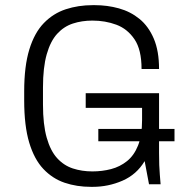

<svg xmlns="http://www.w3.org/2000/svg" viewBox="-20 -716 720 746"><path d="M334 10Q278 10 231 -6Q184 -22 148.5 -59.5Q113 -97 93.5 -162Q74 -227 74 -326V-361Q74 -459 94 -524Q114 -589 150.5 -626.5Q187 -664 235.5 -680Q284 -696 341 -696H348Q397 -696 442 -683.5Q487 -671 522 -642.5Q557 -614 577.5 -566Q598 -518 598 -448H530Q530 -523 502.5 -563.5Q475 -604 432 -620Q389 -636 339 -636Q298 -636 263 -624.5Q228 -613 202 -584.5Q176 -556 161.5 -505Q147 -454 147 -376V-310Q147 -232 161.5 -181Q176 -130 202 -101.5Q228 -73 263 -61.5Q298 -50 339 -50Q377 -50 411.5 -59Q446 -68 473.5 -90Q501 -112 516.5 -151Q532 -190 532 -249V-297H313V-354H598V-122Q598 -70 601 -37Q604 -4 604 0H559L542 -90Q511 -38 456 -14Q401 10 340 10ZM362 -167V-215H658V-167Z"/></svg>

Font: Chivo Medium ExtraLight
Style: Regular
Weight: 250
Version: Version 2.002